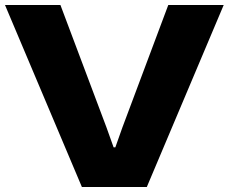

<svg xmlns="http://www.w3.org/2000/svg" viewBox="-22 -749 916 769"><path d="M306 0 -2 -729H220L404 -240L433 -159H440L468 -238L652 -729H874L566 0Z"/></svg>

Font: Mona Sans Expanded ExtraBold
Style: Regular
Weight: 800
Width: 7
Designer: Deni Anggara
Foundry: GitHub
Version: Version 1.001; ttfautohint (v1.8.4.7-5d5b);gftools[0.9.33]